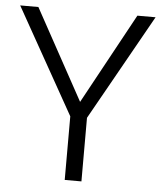

<svg xmlns="http://www.w3.org/2000/svg" viewBox="-52 -723 643 767"><g transform="rotate(5 269.5 -339.5)"><path d="M236 -255 -2 -679H71L270 -316L468 -679H541L303 -255V0H236Z"/></g></svg>

Font: Pavanam
Style: Regular
Weight: 400
Designer: Tharique Azeez
Foundry: Tharique Azeez
Version: Version 1.86; ttfautohint (v1.3) -l 8 -r 50 -G 200 -x 14 -D 